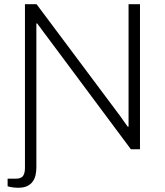

<svg xmlns="http://www.w3.org/2000/svg" viewBox="-20 -706 780 908"><path d="M65 182Q56 182 47 181Q38 180 30 178.5Q22 177 16 175V139H55Q80 139 89 126Q98 113 98 88V-686H153L532 -179Q538 -172 547 -159Q556 -146 566 -132Q576 -118 584 -107H588Q588 -125 588 -143Q588 -161 588 -179V-686H642V0H599L211 -521Q204 -530 187 -553Q170 -576 156 -595H152Q152 -576 152 -558Q152 -540 152 -521V85Q152 105 148 122.5Q144 140 134 153.5Q124 167 107.5 174.5Q91 182 65 182Z"/></svg>

Font: Archivo SemiBold Thin
Style: Regular
Weight: 250
Version: Version 2.001